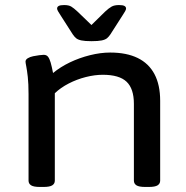

<svg xmlns="http://www.w3.org/2000/svg" viewBox="-20 -738 737 760"><path d="M138 2Q113 2 103 -4.5Q93 -11 93 -23V-365Q93 -407 90 -433.5Q87 -460 84 -475Q81 -490 81 -494Q81 -502 90 -507.5Q99 -513 111.5 -515.5Q124 -518 135.5 -519.5Q147 -521 153 -521Q164 -521 170 -513.5Q176 -506 180.5 -490.5Q185 -475 190 -449Q219 -473 256.5 -491Q294 -509 336 -519.5Q378 -530 416 -530Q481 -530 525 -508.5Q569 -487 591.5 -444.5Q614 -402 614 -339V-23Q614 -11 604 -4.5Q594 2 569 2H555Q530 2 520 -4.5Q510 -11 510 -23V-327Q510 -387 481 -414.5Q452 -442 387 -442Q355 -442 319.5 -433Q284 -424 252 -407.5Q220 -391 197 -369V-23Q197 -11 187 -4.5Q177 2 152 2ZM451 -718Q466 -718 472.5 -714.5Q479 -711 479 -704Q479 -700 475 -693Q471 -686 465 -677L417 -602Q411 -593 404 -587Q397 -581 383 -578Q369 -575 342 -575Q316 -575 302 -578Q288 -581 281 -587Q274 -593 268 -602L220 -677Q214 -686 210 -693Q206 -700 206 -704Q206 -711 212.5 -714.5Q219 -718 234 -718Q252 -718 262 -712Q272 -706 287 -692L342 -639L396 -692Q411 -706 422 -712Q433 -718 451 -718Z"/></svg>

Font: Asap Expanded Medium
Style: Regular
Weight: 500
Width: 7
Designer: Pablo Cosgaya
Foundry: Omnibus-Type
Version: Version 3.001